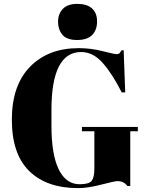

<svg xmlns="http://www.w3.org/2000/svg" viewBox="-20 -959 763 989"><path d="M390 -10Q439 -10 452.5 -28Q466 -46 466 -89V-283H402V-305H690V-283H651V-1H636Q618 -26 585 -26Q571 -26 501.5 -8Q432 10 383 10Q220 10 130.5 -78Q41 -166 41 -342.5Q41 -519 134.5 -615Q228 -711 386 -711Q447 -711 508.5 -695.5Q570 -680 580 -680Q590 -680 595 -684.5Q600 -689 606 -700H617L625 -483H607Q558 -580 508.5 -635.5Q459 -691 398 -691Q245 -691 245 -392V-313Q245 -163 282.5 -86.5Q320 -10 390 -10ZM377 -753Q324 -753 301.5 -780Q279 -807 279 -847Q279 -887 303.5 -913Q328 -939 378 -939Q428 -939 454 -915.5Q480 -892 480 -848.5Q480 -805 455 -779Q430 -753 377 -753Z"/></svg>

Font: SVN-Abril Fatface
Style: Regular
Weight: 400
Designer: Veronika Burian, Jos? Scaglione
Foundry: TypeTogether
Version: Version 1.001